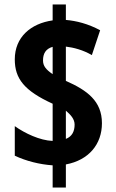

<svg xmlns="http://www.w3.org/2000/svg" viewBox="-20 -779 519 857"><path d="M215 -41V58H274V-45C376 -64 435 -135 435 -229C435 -328 369 -376 274 -418V-571C308 -567 351 -556 390 -533L427 -644C373 -673 321 -686 274 -690V-759H215V-688C117 -674 46 -613 46 -514C46 -428 88 -374 215 -316V-150C158 -152 91 -184 46 -216V-84C97 -60 157 -45 215 -41ZM215 -570V-448C186 -468 172 -484 172 -509C172 -540 184 -561 215 -570ZM274 -159V-285C295 -267 313 -248 313 -223C313 -193 302 -170 274 -159Z"/></svg>

Font: Noto Sans Kannada ExtraCondensed ExtraBold
Style: Regular
Weight: 800
Width: 2
Designer: Jelle Bosma - Monotype Design Team
Foundry: Monotype Imaging Inc.
Version: Version 2.005